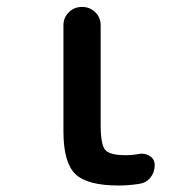

<svg xmlns="http://www.w3.org/2000/svg" viewBox="-20 -540 540 569"><path d="M332 9.8Q238.3 9.8 203.1 -24.4Q168 -58.6 168 -150.4V-464.8Q168 -488.3 184.1 -503.9Q200.2 -519.5 223.1 -519.5Q246.1 -519.5 262.2 -503.9Q278.3 -488.3 278.3 -464.8V-169.9Q278.3 -112.3 291.5 -96.2Q304.7 -80.1 351.6 -80.1Q374 -80.1 392.6 -84Q409.2 -86.9 423.8 -77.6Q438.5 -68.4 438.5 -50.8Q438.5 -29.3 425.8 -13.7Q413.1 2 392.6 4.9Q361.3 9.8 332 9.8Z"/></svg>

Font: Rounded-X Mgen+ 1m medium
Style: Regular
Weight: 500
Designer: [Source Han Sans]
Ryoko NISHIZUKA  (kana & ideographs); Paul D. Hunt (Latin, Greek & Cyrillic); Wenlong ZHANG  (bopomofo
Version: Version 1.059.20150602